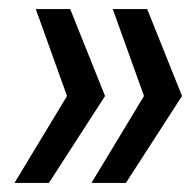

<svg xmlns="http://www.w3.org/2000/svg" viewBox="-20 -474 422 424"><path d="M212 -262 135 -454H59L128 -262L12 -70H88ZM382 -262 305 -454H229L298 -262L182 -70H258Z"/></svg>

Font: Gamestation Display
Style: Italic
Weight: 400
Designer: Jonas Hecksher
Foundry: Jonas Hecksher, Playtypeª, e-types AS
Version: Version 1.003